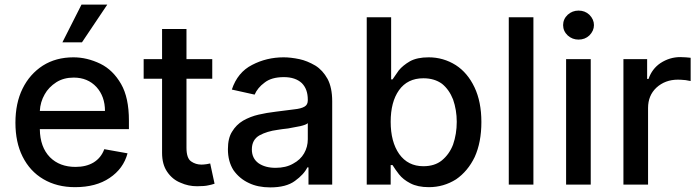

<svg xmlns="http://www.w3.org/2000/svg" viewBox="-20 -802 3041 834"><path d="M168 -24Q110 -58 78 -122Q47 -184 47 -269Q47 -354 78 -417Q109 -480 166 -517Q223 -553 299 -553Q358 -553 416 -525Q471 -498 506 -437Q540 -378 540 -278V-241H153Q154 -163 197 -119Q239 -77 308 -77Q354 -77 386 -96Q419 -116 433 -154L534 -136Q516 -69 456 -29Q397 11 306 11Q227 11 168 -24ZM399 -424Q361 -465 300 -465Q257 -465 225 -445Q191 -423 174 -392Q155 -359 153 -320H436Q436 -383 399 -424ZM446 -782 336 -618H251L334 -782Z M790 -460V-160Q790 -115 810 -101Q830 -87 855 -87Q864 -87 878 -89L893 -92L912 -4Q897 1 885 3Q869 7 836 7Q798 7 765 -8Q729 -22 706 -56Q684 -88 684 -138V-460H604V-545H684V-676H790V-545H902V-460Z M1061 -7Q1020 -26 994 -63Q970 -101 970 -154Q970 -202 988 -230Q1006 -260 1036 -278Q1068 -296 1103 -304Q1137 -312 1179 -317L1258 -327Q1288 -330 1303 -339Q1317 -347 1317 -366V-369Q1317 -415 1291 -441Q1263 -467 1213 -467Q1159 -467 1129 -443Q1099 -421 1086 -391L987 -413Q1012 -488 1075 -520Q1138 -553 1212 -553Q1243 -553 1281 -545Q1314 -538 1350 -517Q1382 -497 1403 -459Q1423 -421 1423 -362V0H1320V-75H1315Q1301 -45 1261 -16Q1223 12 1154 12Q1100 12 1061 -7ZM1253 -91Q1285 -108 1301 -136Q1317 -164 1317 -197V-267Q1310 -260 1284 -254Q1266 -250 1231 -244Q1203 -241 1186 -238Q1140 -232 1107 -214Q1074 -195 1074 -153Q1074 -114 1103 -93Q1132 -73 1177 -73Q1222 -73 1253 -91Z M1679 -727V-457H1685Q1701 -481 1712 -496Q1730 -518 1761 -536Q1792 -553 1842 -553Q1906 -553 1960 -519Q2011 -486 2041 -423Q2071 -360 2071 -272Q2071 -184 2042 -120Q2012 -58 1961 -23Q1907 11 1843 11Q1794 11 1762 -6Q1731 -22 1713 -45Q1696 -67 1685 -85H1677V0H1573V-727ZM1714 -133Q1752 -80 1819 -80Q1868 -80 1899 -105Q1932 -132 1948 -174Q1964 -220 1964 -273Q1964 -324 1948 -370Q1931 -413 1900 -438Q1867 -462 1819 -462Q1750 -462 1713 -410Q1677 -359 1677 -273Q1677 -186 1714 -133Z M2190 0V-727H2297V0Z M2546 -545V0H2439V-545ZM2446 -648Q2426 -667 2426 -693Q2426 -719 2446 -738Q2466 -756 2493 -756Q2521 -756 2540 -738Q2560 -718 2560 -693Q2560 -668 2540 -648Q2521 -630 2493 -630Q2466 -630 2446 -648Z M2791 -545V-459H2797Q2812 -503 2849 -528Q2889 -554 2935 -554L2959 -553Q2965 -552 2970 -552Q2975 -552 2980 -551V-450L2958 -454Q2936 -456 2925 -456Q2869 -456 2831 -421Q2795 -387 2795 -333V0H2688V-545Z"/></svg>

Font: Sinter Medium
Style: Regular
Weight: 500
Foundry: Adobe & rsms
Version: Version 1.000